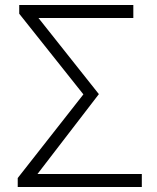

<svg xmlns="http://www.w3.org/2000/svg" viewBox="-20 -749 630 769"><path d="M51 -36 314 -371 57 -694V-729H514V-677H134L376 -372L130 -52H548V0H51Z"/></svg>

Font: Merged Yaku Han JP Light
Style: Regular
Weight: 300
Designer: Ryoko NISHIZUKA 西塚涼子 (kana, bopomofo & ideographs); Paul D. Hunt (Latin, Greek & Cyrillic); Sandoll Communications 산돌커뮤니
Foundry: Adobe
Version: Version 2.004